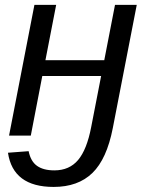

<svg xmlns="http://www.w3.org/2000/svg" viewBox="-20 -548 590 776"><path d="M95.7 63Q104 104 129.6 122.3Q155.3 140.6 199.7 140.6Q260.3 140.6 295.7 98.6Q331.1 56.6 348.6 -34.7L388.7 -240.7H150.9L104.5 0H16.6L119.1 -528.3H207L163.6 -304.7H401.4L444.8 -528.3H532.7L436 -30.8Q411.6 94.7 353.5 151.1Q295.4 207.5 196.8 207.5Q32.7 207.5 12.2 69.3Z"/></svg>

Font: Liberation Sans
Style: Italic
Weight: 400
Italic angle: -12°
Designer: Steve Matteson
Foundry: Ascender Corporation
Version: Version 2.1.5